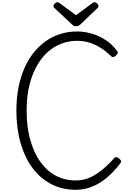

<svg xmlns="http://www.w3.org/2000/svg" viewBox="-20 -1706 1176 1745"><path d="M668 19Q545 19 445.5 -32.5Q346 -84 275.5 -179Q205 -274 167 -406.5Q129 -539 129 -701Q129 -810 147 -905Q165 -1000 199 -1080Q233 -1160 282 -1222.5Q331 -1285 392.5 -1329.5Q454 -1374 527 -1397Q600 -1420 682 -1420Q747 -1420 814 -1400.5Q881 -1381 941 -1341.5Q1001 -1302 1045 -1242Q1053 -1230 1049.5 -1221Q1046 -1212 1033 -1201Q1020 -1189 1009.5 -1187Q999 -1185 990 -1195Q945 -1239 895.5 -1270.5Q846 -1302 792.5 -1318.5Q739 -1335 682 -1335Q616 -1335 556 -1315.5Q496 -1296 445 -1258.5Q394 -1221 353 -1166Q312 -1111 282.5 -1040.5Q253 -970 237.5 -885Q222 -800 222 -701Q222 -554 254.5 -436.5Q287 -319 346 -236Q405 -153 487 -109.5Q569 -66 668 -66Q722 -66 769.5 -82Q817 -98 860.5 -127Q904 -156 943.5 -193Q983 -230 1019 -270Q1027 -280 1038.5 -277.5Q1050 -275 1064 -264Q1077 -253 1080 -244Q1083 -235 1075 -224Q1015 -144 949 -89.5Q883 -35 813 -8Q743 19 668 19ZM840 -1686Q850 -1686 862.5 -1674.5Q875 -1663 875 -1652Q875 -1650 874.5 -1646Q874 -1642 869 -1636L715 -1488Q708 -1482 699.5 -1475Q691 -1468 671 -1468Q652 -1468 644 -1475Q636 -1482 629 -1489L472 -1636Q466 -1642 466 -1646Q466 -1650 466 -1652Q466 -1663 478.5 -1674.5Q491 -1686 501 -1686Q507 -1686 513 -1682.5Q519 -1679 526 -1674L671 -1568L815 -1674Q823 -1679 828 -1682.5Q833 -1686 840 -1686Z"/></svg>

Font: Playwrite BE WAL
Style: Regular
Weight: 400
Designer: Veronika Burian, José Scaglione
Foundry: TypeTogether
Version: Version 1.002